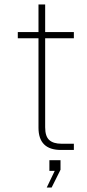

<svg xmlns="http://www.w3.org/2000/svg" viewBox="-20 -674 392 863"><path d="M254 0Q153 0 153 -100V-502H60V-530H153V-654H183V-530H312V-502H183V-102Q183 -61 201.5 -44.5Q220 -28 256 -28H312V0ZM190 169 226 94H202V46H252V89L212 169Z"/></svg>

Font: Geist Thin
Style: Regular
Weight: 400
Designer: Basement.studio, Andrés Briganti, Mateo Zaragoza
Foundry: Basement.studio, Vercel, Andrés Briganti, Guido Ferreyra, Mateo Zaragoza
Version: Version 1.401